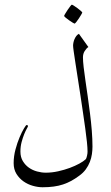

<svg xmlns="http://www.w3.org/2000/svg" viewBox="-20 -683 472 817"><path d="M373.5 -59.1Q373.5 -43.9 371.1 -27.1Q368.7 -10.3 362.3 6.1Q356 22.5 345 37.6Q334 52.7 316.9 64.9Q299.8 77.6 283.2 86.7Q266.6 95.7 248.3 101.8Q230 107.9 208.7 110.8Q187.5 113.8 161.1 113.8Q141.6 113.8 119.9 107.7Q98.1 101.6 80.1 88.9Q62 76.2 50 56.9Q38.1 37.6 38.1 11.2Q38.1 -18.1 45.9 -47.1Q53.7 -76.2 63.5 -99.1Q73.2 -122.1 82 -136.5Q90.8 -150.9 92.8 -150.9Q99.1 -150.9 99.1 -146Q99.1 -144.5 94 -135.5Q88.9 -126.5 83 -112.1Q77.1 -97.7 72 -78.6Q66.9 -59.6 66.9 -38.1Q66.9 -14.6 77.1 2.4Q87.4 19.5 103 30.5Q118.7 41.5 137.7 46.6Q156.7 51.8 174.8 51.8Q200.7 51.8 227.3 45.9Q253.9 40 276.9 31.5Q299.8 22.9 317.6 13.2Q335.4 3.4 344.2 -4.9Q346.2 -6.8 347.7 -11Q349.1 -15.1 350.3 -20.3Q351.6 -25.4 352.1 -30.5Q352.5 -35.6 352.5 -38.6Q352.5 -53.2 349.9 -78.9Q347.2 -104.5 342.8 -136.5Q338.4 -168.5 333 -204.8Q327.6 -241.2 322.3 -276.9Q316.4 -315.4 310.8 -351.3Q305.2 -387.2 300.8 -415.8Q296.4 -444.3 293.7 -463.6Q291 -482.9 291 -488.8Q291 -494.6 292.5 -502Q293.9 -509.3 297.1 -516.6Q300.3 -523.9 304.9 -530Q309.6 -536.1 315.9 -539.1Q316.4 -538.1 322.8 -529.3Q329.1 -520.5 336.4 -510.3L356 -482.9Q347.7 -477.5 340.3 -465.8Q333 -454.1 333 -439Q333 -422.9 335.9 -397.5Q338.9 -372.1 343.5 -340.3Q348.1 -308.6 353.3 -272.7Q358.4 -236.8 363 -200Q367.7 -163.1 370.6 -127Q373.5 -90.8 373.5 -59.1ZM330.1 -630.4Q330.1 -628.4 325.7 -620.8Q321.3 -613.3 315.7 -604.7Q310.1 -596.2 304.7 -589.4Q299.3 -582.5 296.9 -582.5Q295.9 -582.5 288.8 -586.9Q281.7 -591.3 273.7 -596.9Q265.6 -602.5 259.3 -607.9Q252.9 -613.3 252.9 -615.2Q252.9 -617.2 257.6 -624.8Q262.2 -632.3 267.8 -640.9Q273.4 -649.4 278.8 -656.2Q284.2 -663.1 285.6 -663.1Q287.6 -663.1 294.9 -658.4Q302.2 -653.8 310.1 -647.9Q317.9 -642.1 324 -636.7Q330.1 -631.3 330.1 -630.4Z"/></svg>

Font: Scheherazade Urdu
Style: Regular
Weight: 400
Designer: SIL International
Foundry: SIL International
Version: Version 1.005 (build 117/117)